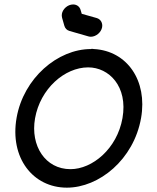

<svg xmlns="http://www.w3.org/2000/svg" viewBox="-20 -843 708 866"><path d="M259.2 -780.7C258.2 -774.7 258.4 -768.5 260.1 -762.5L270.2 -727C273.6 -715.2 281.2 -707 293.3 -703.4L379 -678.8C382.6 -677.8 386.3 -677.3 390.1 -677.3C412.1 -677.3 436.3 -696.2 440.6 -720.2C443.9 -739 434.3 -756.3 416.3 -761.6L348.7 -780.7L343.6 -797.9C339.1 -813.8 325.8 -822.9 309.9 -822.9C284.8 -822.9 263 -802.1 259.2 -780.7ZM54.9 -312C23 -131.2 128.6 3.4 281.7 3.4C426.6 3.4 583.2 -122.9 616.3 -310.7C646 -479.5 553.3 -613.4 404.1 -621.8H403.2C401.4 -621.8 398.8 -622.7 397 -622.7H392.5C391.6 -622.7 391.4 -621.8 390.5 -621.8C239.5 -621.8 86.3 -490.3 54.9 -312ZM532.4 -310.1C508 -172 396.5 -80 297.9 -80C184.6 -80 116.2 -185.1 138.1 -309.5C161.5 -442.2 271 -539.1 377.8 -539.1C471.2 -539.1 557.7 -453.6 532.4 -310.1Z"/></svg>

Font: TudorRose
Style: Oblique
Weight: 500
Italic angle: 10°
Version: Version 001.000